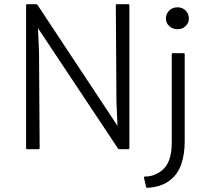

<svg xmlns="http://www.w3.org/2000/svg" viewBox="-20 -795 985 920"><path d="M105 -86V-769Q105 -775 111 -775H153Q156 -775 160 -771L543 -192L538 -307L535 -769Q535 -775 541 -775H594Q600 -775 600 -769V-86Q600 -80 594 -80H552Q549 -80 545 -84L162 -660L167 -545L170 -86Q170 -80 164 -80H111Q105 -80 105 -86ZM670 57Q669 51 674 51Q698 51 717.5 43.5Q737 36 753 24Q778 5 790.5 -28Q803 -61 803 -113V-535Q803 -540 808 -540H860Q865 -540 865 -535V-118Q865 -54 848 -6.5Q831 41 794 69Q774 85 747 94Q720 103 686 105Q681 105 680 101ZM831 -655Q807 -655 791 -670Q775 -685 775 -706Q775 -729 791 -744.5Q807 -760 831 -760Q854 -760 869.5 -744.5Q885 -729 885 -706Q885 -685 869.5 -670Q854 -655 831 -655Z"/></svg>

Font: Gowun Dodum
Style: Regular
Weight: 400
Designer: Yanghee Ryu
Foundry: Yanghee Ryu
Version: Version 2.000